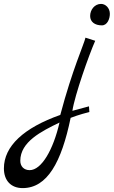

<svg xmlns="http://www.w3.org/2000/svg" viewBox="-130 -686 583 984"><path d="M326 -141 241 -118C253 -198 326 -405 358 -477L308 -493C301 -460 241 -331 179 -97C-8 -31 -110 63 -110 177C-110 239 -74 278 -14 278C112 278 185 146 232 -82C273 -98 320 -110 328 -112C328 -114 327 -132 326 -141ZM175 -58C143 81 83 186 22 186C-7 186 -26 167 -26 138C-26 41 82 -13 175 -58ZM392 -556C421 -556 433 -591 433 -615C433 -646 410 -666 388 -666C355 -666 332 -636 332 -604C332 -574 356 -556 392 -556Z"/></svg>

Font: Marck Script
Style: Regular
Weight: 400
Designer: Denis Masharov, Marck Fogel
Foundry: Denis Masharov
Version: Version 1.002